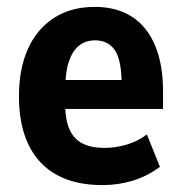

<svg xmlns="http://www.w3.org/2000/svg" viewBox="-20 -526 526 557"><path d="M277 11Q199 11 145 -18.5Q91 -48 63 -105.5Q35 -163 35 -247Q35 -326 61 -384Q87 -442 136.5 -474Q186 -506 255 -506Q318 -506 362 -478Q406 -450 429.5 -395Q453 -340 453 -260V-210H152V-294H347L333 -277Q333 -351 313.5 -380Q294 -409 256 -409Q228 -409 209 -393.5Q190 -378 179.5 -346.5Q169 -315 169 -263V-225Q169 -180 181 -152Q193 -124 218 -110.5Q243 -97 284 -97Q315 -97 347.5 -106.5Q380 -116 406 -136L444 -42Q406 -14 364 -1.5Q322 11 277 11Z"/></svg>

Font: Nunito Sans 10pt Condensed ExtraBold
Style: Regular
Weight: 800
Width: 3
Designer: Vernon Adams
Foundry: Vernon Adams
Version: Version 3.101;gftools[0.9.27]